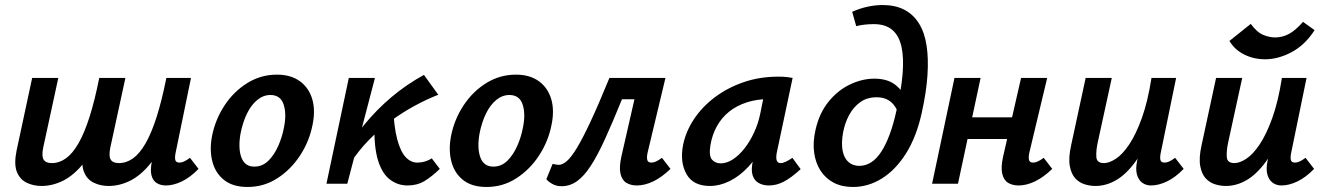

<svg xmlns="http://www.w3.org/2000/svg" viewBox="-20 -731 5270 764"><path d="M412 9Q380 9 353 -4Q326 -17 314 -47.5Q302 -78 313 -132L375 -421H479L419 -144Q412 -110 420.5 -96Q429 -82 453 -82Q483 -82 509.5 -101Q536 -120 559.5 -161Q583 -202 603.5 -266.5Q624 -331 642 -421H711Q687 -300 654.5 -217.5Q622 -135 582.5 -85Q543 -35 500 -13Q457 9 412 9ZM145 9Q113 9 86 -4Q59 -17 47 -47.5Q35 -78 46 -132L108 -421H212L152 -144Q145 -110 153.5 -96Q162 -82 186 -82Q216 -82 242.5 -101Q269 -120 292.5 -161Q316 -202 336.5 -266.5Q357 -331 375 -421H444Q420 -300 387.5 -217.5Q355 -135 315.5 -85Q276 -35 233 -13Q190 9 145 9ZM640 7Q620 7 604.5 -2Q589 -11 583 -32.5Q577 -54 585 -92L655 -421H740L679 -124Q675 -105 677.5 -94.5Q680 -84 694 -84Q702 -84 711.5 -88Q721 -92 736 -103L770 -59Q737 -25 703.5 -9Q670 7 640 7Z M965 13Q907 13 872 -14.5Q837 -42 825 -88.5Q813 -135 824 -191Q837 -256 873.5 -311.5Q910 -367 964 -400.5Q1018 -434 1082 -434Q1137 -434 1173 -408Q1209 -382 1222.5 -336.5Q1236 -291 1223 -231Q1210 -167 1173.5 -111.5Q1137 -56 1083.5 -21.5Q1030 13 965 13ZM992 -68Q1024 -68 1047.5 -91Q1071 -114 1087 -150Q1103 -186 1110 -224Q1121 -278 1108.5 -315.5Q1096 -353 1056 -353Q1028 -353 1004 -333.5Q980 -314 963 -279.5Q946 -245 937 -199Q927 -141 940.5 -104.5Q954 -68 992 -68Z M1373 -80 1336 -102Q1379 -173 1428.5 -233.5Q1478 -294 1537 -344Q1596 -394 1667 -433L1724 -354Q1678 -336 1630 -310Q1582 -284 1535.5 -250Q1489 -216 1447.5 -173.5Q1406 -131 1373 -80ZM1279 0 1368 -421H1472L1362 0ZM1602 7Q1562 7 1531 -17Q1500 -41 1484 -93.5Q1468 -146 1470 -233L1544 -314Q1547 -227 1560.5 -177Q1574 -127 1594.5 -105.5Q1615 -84 1640 -84Q1648 -84 1658 -85.5Q1668 -87 1678.5 -91Q1689 -95 1698 -101L1730 -59Q1698 -28 1669 -10.5Q1640 7 1602 7Z M1916 13Q1858 13 1823 -14.5Q1788 -42 1776 -88.5Q1764 -135 1775 -191Q1788 -256 1824.5 -311.5Q1861 -367 1915 -400.5Q1969 -434 2033 -434Q2088 -434 2124 -408Q2160 -382 2173.5 -336.5Q2187 -291 2174 -231Q2161 -167 2124.5 -111.5Q2088 -56 2034.5 -21.5Q1981 13 1916 13ZM1943 -68Q1975 -68 1998.5 -91Q2022 -114 2038 -150Q2054 -186 2061 -224Q2072 -278 2059.5 -315.5Q2047 -353 2007 -353Q1979 -353 1955 -333.5Q1931 -314 1914 -279.5Q1897 -245 1888 -199Q1878 -141 1891.5 -104.5Q1905 -68 1943 -68Z M2214 10Q2194 10 2178 1Q2162 -8 2154 -18L2179 -79Q2188 -77 2193.5 -76Q2199 -75 2203 -75Q2218 -75 2235.5 -90Q2253 -105 2276 -143Q2299 -181 2330.5 -248.5Q2362 -316 2405 -421H2567L2549 -336H2455Q2418 -245 2388 -179Q2358 -113 2331 -71.5Q2304 -30 2276 -10Q2248 10 2214 10ZM2514 7Q2490 7 2472.5 -3.5Q2455 -14 2449 -40Q2443 -66 2453 -110L2524 -421H2628L2557 -124Q2553 -106 2555.5 -95Q2558 -84 2572 -84Q2580 -84 2589.5 -88Q2599 -92 2614 -103L2648 -59Q2614 -26 2580 -9.5Q2546 7 2514 7Z M2805 9Q2738 9 2711.5 -38.5Q2685 -86 2698 -154Q2709 -208 2741.5 -257Q2774 -306 2824.5 -344Q2875 -382 2939 -404Q3003 -426 3077 -426Q3097 -426 3110 -424.5Q3123 -423 3134 -421L3071 -124Q3063 -82 3086 -82Q3095 -82 3107 -87.5Q3119 -93 3133 -103L3166 -58Q3129 -24 3099.5 -8.5Q3070 7 3040 7Q3016 7 2998.5 -3Q2981 -13 2974.5 -34.5Q2968 -56 2976 -92L3009 -243L3063 -277Q3048 -211 3020.5 -158Q2993 -105 2958 -67.5Q2923 -30 2883.5 -10.5Q2844 9 2805 9ZM2848 -81Q2872 -81 2896.5 -97Q2921 -113 2942.5 -140.5Q2964 -168 2980.5 -203.5Q2997 -239 3005 -278L3025 -377L3080 -334Q3071 -336 3062 -336.5Q3053 -337 3044 -337Q2992 -337 2951 -323.5Q2910 -310 2880.5 -286Q2851 -262 2832.5 -228.5Q2814 -195 2807 -154Q2800 -111 2813 -96Q2826 -81 2848 -81Z M3374 13Q3330 13 3297.5 -4Q3265 -21 3245 -52Q3225 -83 3219.5 -124.5Q3214 -166 3225 -214Q3240 -281 3277 -326.5Q3314 -372 3362.5 -395Q3411 -418 3459 -418Q3508 -418 3538.5 -396.5Q3569 -375 3582 -340L3549 -294Q3536 -320 3516 -332Q3496 -344 3469 -344Q3430 -344 3403 -324.5Q3376 -305 3359 -273.5Q3342 -242 3335 -205Q3327 -161 3333 -131Q3339 -101 3356.5 -86Q3374 -71 3399 -71Q3450 -71 3486.5 -127Q3523 -183 3546 -286Q3566 -371 3571.5 -436Q3577 -501 3567 -545.5Q3557 -590 3530 -612.5Q3503 -635 3457 -635Q3438 -635 3420.5 -633Q3403 -631 3387 -627L3371 -684Q3402 -698 3433 -704.5Q3464 -711 3492 -711Q3542 -711 3578 -692.5Q3614 -674 3636.5 -638Q3659 -602 3667 -550Q3675 -498 3670.5 -431Q3666 -364 3648 -283Q3627 -187 3585.5 -121Q3544 -55 3489.5 -21Q3435 13 3374 13Z M4033 7Q4009 7 3991.5 -3.5Q3974 -14 3968 -40Q3962 -66 3972 -110L4043 -421H4147L4076 -124Q4072 -106 4074.5 -95Q4077 -84 4091 -84Q4099 -84 4108.5 -88Q4118 -92 4133 -103L4167 -59Q4133 -26 4099 -9.5Q4065 7 4033 7ZM3689 0 3778 -421H3882L3792 0ZM3774 -178 3792 -264H4062L4043 -178Z M4339 9Q4318 9 4296.5 2.5Q4275 -4 4259 -21Q4243 -38 4237 -70Q4231 -102 4242 -152L4300 -421H4404L4348 -164Q4341 -131 4342.5 -106.5Q4344 -82 4373 -82Q4394 -82 4420.5 -99.5Q4447 -117 4473.5 -156.5Q4500 -196 4523.5 -261Q4547 -326 4562 -421H4621Q4598 -303 4566.5 -220.5Q4535 -138 4498 -87.5Q4461 -37 4421 -14Q4381 9 4339 9ZM4560 7Q4540 7 4525 -4Q4510 -15 4504 -37Q4498 -59 4505 -92L4575 -421H4660L4599 -124Q4595 -105 4597.5 -94.5Q4600 -84 4614 -84Q4622 -84 4631.5 -88Q4641 -92 4656 -103L4690 -59Q4657 -25 4623.5 -9Q4590 7 4560 7Z M4858 9Q4837 9 4815.5 2.5Q4794 -4 4778 -21Q4762 -38 4756 -70Q4750 -102 4761 -152L4819 -421H4923L4867 -164Q4860 -131 4861.5 -106.5Q4863 -82 4892 -82Q4913 -82 4939.5 -99.5Q4966 -117 4992.5 -156.5Q5019 -196 5042.5 -261Q5066 -326 5081 -421H5140Q5117 -303 5085.5 -220.5Q5054 -138 5017 -87.5Q4980 -37 4940 -14Q4900 9 4858 9ZM5079 7Q5059 7 5044 -4Q5029 -15 5023 -37Q5017 -59 5024 -92L5094 -421H5179L5118 -124Q5114 -105 5116.5 -94.5Q5119 -84 5133 -84Q5141 -84 5150.5 -88Q5160 -92 5175 -103L5209 -59Q5176 -25 5142.5 -9Q5109 7 5079 7ZM5013 -495Q4970 -495 4932 -513.5Q4894 -532 4872 -568L4957 -636Q4982 -602 5007 -592Q5032 -582 5054 -582Q5083 -582 5109 -596Q5135 -610 5165 -644L5211 -611Q5173 -552 5119.5 -523.5Q5066 -495 5013 -495Z"/></svg>

Font: Ysabeau Office
Style: Bold Italic
Weight: 700
Italic angle: -12°
Designer: Christian Thalmann (Catharsis Fonts)
Version: Version 2.001;gftools[0.9.30]; featfreeze: tnum,lnum,ss02